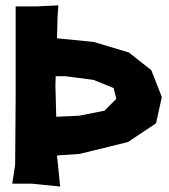

<svg xmlns="http://www.w3.org/2000/svg" viewBox="-20 -683 628 712"><path d="M38.1 -659.2V-325.2L36.1 -71.3L25.4 -2H96.7L203.1 8.8L191.4 -106.4L275.4 -112.3L454.1 -156.2L558.6 -225.6L580.1 -323.2L541 -422.9L458 -488.3L328.1 -527.3L191.4 -541L193.4 -618.2L196.3 -663.1L114.3 -659.2ZM185.5 -366.2 186.5 -400.4H221.7L327.1 -386.7L401.4 -356.4L411.1 -316.4L367.2 -272.5L273.4 -253.9L188.5 -250Z"/></svg>

Font: MaokenAssortedSans-TC
Style: Regular
Weight: 500
Version: Version 0.83